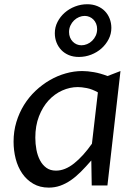

<svg xmlns="http://www.w3.org/2000/svg" viewBox="-20 -854 629 884"><path d="M430.7 -428.7Q403.8 -443.8 379.4 -448.5Q355 -453.1 338.4 -453.1Q301.8 -453.1 266.4 -437.3Q231 -421.4 203.6 -391.6Q176.3 -361.8 159.4 -318.4Q142.6 -274.9 142.6 -220.2Q142.6 -191.9 147.7 -164.8Q152.8 -137.7 164.1 -116.2Q175.3 -94.7 193.4 -81.5Q211.4 -68.4 237.8 -68.4Q279.3 -68.4 321.3 -101.8Q363.3 -135.3 403.3 -192.4ZM358.4 -526.9Q383.3 -526.9 412.6 -521.7Q441.9 -516.6 475.1 -503.9L534.7 -526.9L474.6 0H402.3L400.4 -115.2Q375.5 -86.4 352.3 -63.2Q329.1 -40 305.7 -23.9Q282.2 -7.8 257.3 1Q232.4 9.8 204.6 9.8Q163.6 9.8 133.1 -8.1Q102.5 -25.9 82.3 -55.4Q62 -85 52.2 -123Q42.5 -161.1 42.5 -201.7Q42.5 -249.5 55.4 -292.2Q68.4 -335 90.8 -371.1Q113.3 -407.2 143.8 -436Q174.3 -464.8 209.5 -485.1Q244.6 -505.4 282.7 -516.1Q320.8 -526.9 358.4 -526.9ZM297.9 -706.5Q297.9 -692.9 302.5 -681.6Q307.1 -670.4 314.9 -662.4Q322.8 -654.3 333 -649.9Q343.3 -645.5 355 -645.5Q368.2 -645.5 381.1 -650.9Q394 -656.2 404.3 -666.3Q414.6 -676.3 420.9 -689.9Q427.2 -703.6 427.2 -720.2Q427.2 -733.9 422.6 -744.9Q418 -755.9 410.2 -763.9Q402.3 -772 391.8 -776.4Q381.3 -780.8 370.1 -780.8Q356.9 -780.8 344 -775.4Q331.1 -770 320.8 -760Q310.5 -750 304.2 -736.3Q297.9 -722.7 297.9 -706.5ZM232.4 -701.2Q232.4 -729 244.9 -753.2Q257.3 -777.3 277.8 -795.4Q298.3 -813.5 325.4 -824Q352.5 -834.5 381.8 -834.5Q407.2 -834.5 428 -825.9Q448.7 -817.4 462.9 -802.7Q477.1 -788.1 484.9 -768.1Q492.7 -748 492.7 -725.6Q492.7 -697.8 480.2 -673.6Q467.8 -649.4 447.3 -631.1Q426.8 -612.8 399.7 -602.3Q372.6 -591.8 343.3 -591.8Q317.4 -591.8 296.9 -600.3Q276.4 -608.9 262.2 -623.8Q248 -638.7 240.2 -658.4Q232.4 -678.2 232.4 -701.2Z"/></svg>

Font: Proza Libre
Style: Italic
Weight: 400
Designer: Jasper de Waard
Foundry: Jasper de Waard
Version: Version 1.000; ttfautohint (v1.4.1.8-43bc)